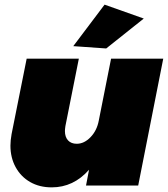

<svg xmlns="http://www.w3.org/2000/svg" viewBox="-20 -800 726 828"><path d="M25 -172Q25 -194 30 -222L95 -547H320L262 -256Q260 -242 260 -235Q260 -209 273.5 -194.5Q287 -180 311 -180Q343 -180 370.5 -208.5Q398 -237 406 -280L459 -547H684L576 0H351L364 -68Q297 8 203 8Q150 8 110 -15Q70 -38 47.5 -79Q25 -120 25 -172ZM431 -780 600 -720 438 -591 296 -601Z"/></svg>

Font: Gontserrat Black
Style: Italic
Weight: 900
Italic angle: -11.3°
Designer: Julieta Ulanovsky
Foundry: Julieta Ulanovsky
Version: Version 6.001